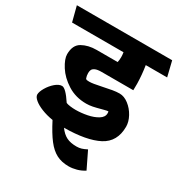

<svg xmlns="http://www.w3.org/2000/svg" viewBox="-202 -708 960 1018"><g transform="rotate(30 278.0 -199.0)"><path d="M522.9 -152.3Q522.9 -59.6 450.2 -21.7Q377.4 16.1 240.2 17.1Q261.7 46.4 285.9 58.3Q310.1 70.3 346.7 70.3Q362.8 70.3 376.5 66.2Q390.1 62 408.2 52.7L457.5 154.3Q435.5 168.5 410.9 175.3Q386.2 182.1 362.8 182.1Q319.8 182.1 288.1 165.5Q256.3 148.9 228.3 112.5Q200.2 76.2 167 11.7Q128.4 5.4 97.4 -7.1Q66.4 -19.5 48.3 -34.7Q30.3 -49.8 29.3 -64Q29.3 -82 44.2 -107.4Q59.1 -132.8 80.6 -151.4Q102.1 -169.9 121.1 -169.9Q143.6 -169.9 187 -104Q195.8 -100.1 212.4 -97.9Q229 -95.7 245.1 -95.7Q278.8 -95.7 315.2 -102.8Q351.6 -109.9 377 -125.5Q402.3 -141.1 402.3 -164.1Q402.3 -167.5 401.9 -171.6Q401.4 -175.8 400.4 -175.8Q393.6 -175.8 379.4 -171.9Q365.2 -168 362.3 -167.5Q335.9 -160.2 316.2 -156.2Q296.4 -152.3 277.8 -152.3Q212.9 -152.3 163.1 -183.8Q113.3 -215.3 86.4 -257.8Q59.6 -300.3 59.6 -329.1Q59.6 -385.3 96.4 -406Q133.3 -426.8 184.1 -426.8H312.5Q315.9 -440.9 315.9 -458.5Q315.9 -471.2 313.5 -487.3H-1.5L-25.4 -579.6H558.1L580.6 -487.3H449.7Q458.5 -432.6 459.5 -378.9Q459.5 -358.4 459 -338.9H265.6Q239.7 -338.9 226.8 -333Q213.9 -327.1 210 -318.6Q206.1 -310.1 206.1 -297.9Q206.1 -282.2 211.4 -267.6Q214.4 -263.2 218.8 -262.2Q223.1 -261.2 232.9 -261.2Q245.6 -261.2 261.7 -263.9Q277.8 -266.6 308.6 -272.9Q340.3 -279.8 363.3 -283.7Q386.2 -287.6 405.8 -287.6Q433.6 -287.6 460.9 -266.6Q488.3 -245.6 505.6 -213.9Q522.9 -182.1 522.9 -152.3Z"/></g></svg>

Font: Vesper Libre Heavy
Style: Regular
Weight: 900
Designer: Robert Keller & Kimya Gandhi
Foundry: Mota Italic
Version: Version 1.058